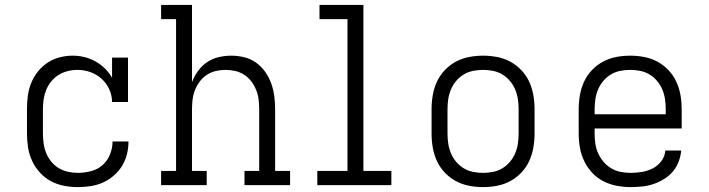

<svg xmlns="http://www.w3.org/2000/svg" viewBox="-20 -755 2890 783"><path d="M298 8Q269 8 240.5 2.5Q212 -3 187 -16.5Q162 -30 142.5 -51.5Q123 -73 111 -99Q99 -125 94.5 -153Q90 -181 90 -210V-310Q90 -337 93.5 -364Q97 -391 107 -416Q117 -441 134 -462.5Q151 -484 173.5 -499Q196 -514 222.5 -521Q249 -528 276 -528Q300 -528 323.5 -522.5Q347 -517 368.5 -505Q390 -493 407.5 -476Q425 -459 437 -438V-520H502V-339H437Q437 -366 425.5 -391Q414 -416 394 -434Q374 -452 348.5 -461Q323 -470 296 -470Q276 -470 256 -465Q236 -460 219 -449.5Q202 -439 189 -423Q176 -407 168.5 -388.5Q161 -370 158 -350Q155 -330 155 -310V-210Q155 -190 158 -169.5Q161 -149 168.5 -130.5Q176 -112 189 -96Q202 -80 219.5 -69.5Q237 -59 257 -54.5Q277 -50 298 -50Q324 -50 351 -57Q378 -64 398 -81.5Q418 -99 428.5 -125Q439 -151 439 -178H504Q504 -151 497.5 -125.5Q491 -100 477.5 -78Q464 -56 443.5 -38.5Q423 -21 399.5 -10.5Q376 0 350 4Q324 8 298 8Z M637 0V-58H698V-677H637V-735H763V-420Q772 -444 787.5 -465.5Q803 -487 824.5 -501.5Q846 -516 872 -522Q898 -528 923 -528Q950 -528 976.5 -521.5Q1003 -515 1024.5 -499.5Q1046 -484 1061.5 -462Q1077 -440 1086 -415Q1095 -390 1098.5 -363.5Q1102 -337 1102 -310V-58H1163V0H977V-58H1037V-310Q1037 -330 1034.5 -350Q1032 -370 1024.5 -388.5Q1017 -407 1005 -423Q993 -439 976 -450Q959 -461 939.5 -465.5Q920 -470 900 -470Q880 -470 860.5 -465.5Q841 -461 824 -450Q807 -439 795 -423Q783 -407 775.5 -388.5Q768 -370 765.5 -350Q763 -330 763 -310V-58H823V0Z M1274 0V-58H1397V-677H1283V-735H1462V-58H1576V0Z M1950 8Q1921 8 1892.5 2.5Q1864 -3 1839 -16.5Q1814 -30 1794 -51Q1774 -72 1762 -98Q1750 -124 1745 -152.5Q1740 -181 1740 -210V-310Q1740 -339 1745 -367.5Q1750 -396 1762 -422Q1774 -448 1794 -469Q1814 -490 1839 -503.5Q1864 -517 1892.5 -522.5Q1921 -528 1950 -528Q1979 -528 2007.5 -522.5Q2036 -517 2061 -503.5Q2086 -490 2106 -469Q2126 -448 2138 -422Q2150 -396 2155 -367.5Q2160 -339 2160 -310V-210Q2160 -181 2155 -152.5Q2150 -124 2138 -98Q2126 -72 2106 -51Q2086 -30 2061 -16.5Q2036 -3 2007.5 2.5Q1979 8 1950 8ZM1950 -50Q1970 -50 1990.5 -54Q2011 -58 2028.5 -68.5Q2046 -79 2059.5 -95Q2073 -111 2081 -130Q2089 -149 2092 -169.5Q2095 -190 2095 -210V-310Q2095 -330 2092 -350.5Q2089 -371 2081 -390Q2073 -409 2059.5 -425Q2046 -441 2028.5 -451.5Q2011 -462 1990.5 -466Q1970 -470 1950 -470Q1930 -470 1909.5 -466Q1889 -462 1871.5 -451.5Q1854 -441 1840.5 -425Q1827 -409 1819 -390Q1811 -371 1808 -350.5Q1805 -330 1805 -310V-210Q1805 -190 1808 -169.5Q1811 -149 1819 -130Q1827 -111 1840.5 -95Q1854 -79 1871.5 -68.5Q1889 -58 1909.5 -54Q1930 -50 1950 -50Z M2552 8Q2523 8 2494.5 2.5Q2466 -3 2440.5 -16Q2415 -29 2395 -50.5Q2375 -72 2362.5 -98Q2350 -124 2345 -152.5Q2340 -181 2340 -210V-310Q2340 -339 2345 -367.5Q2350 -396 2362 -422Q2374 -448 2394 -469Q2414 -490 2439 -503.5Q2464 -517 2492.5 -522.5Q2521 -528 2550 -528Q2579 -528 2607.5 -522.5Q2636 -517 2661 -503.5Q2686 -490 2706 -469Q2726 -448 2738 -422Q2750 -396 2755 -367.5Q2760 -339 2760 -310V-231H2405V-210Q2405 -189 2408 -168.5Q2411 -148 2419.5 -129.5Q2428 -111 2441.5 -95Q2455 -79 2473 -68.5Q2491 -58 2511 -54Q2531 -50 2552 -50Q2575 -50 2598.5 -54Q2622 -58 2642.5 -68.5Q2663 -79 2677.5 -98.5Q2692 -118 2693 -141H2758Q2756 -118 2747.5 -95.5Q2739 -73 2723.5 -55Q2708 -37 2687.5 -24.5Q2667 -12 2645 -4.5Q2623 3 2599.5 5.5Q2576 8 2552 8ZM2405 -289H2695V-310Q2695 -330 2692 -350.5Q2689 -371 2681 -390Q2673 -409 2659.5 -425Q2646 -441 2628.5 -451.5Q2611 -462 2590.5 -466Q2570 -470 2550 -470Q2530 -470 2509.5 -466Q2489 -462 2471.5 -451.5Q2454 -441 2440.5 -425Q2427 -409 2419 -390Q2411 -371 2408 -350.5Q2405 -330 2405 -310Z"/></svg>

Font: Iosevka Etoile Light
Style: Regular
Weight: 300
Designer: Belleve Invis
Foundry: Belleve Invis
Version: Version 25.0.1; ttfautohint (v1.8.4)